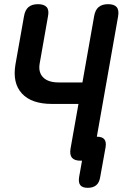

<svg xmlns="http://www.w3.org/2000/svg" viewBox="-20 -760 640 920"><path d="M356 -262H229Q131 -262 85 -312Q39 -362 54 -451L95 -682Q100 -712 116.5 -726Q133 -740 162 -740Q191 -740 203.5 -726Q216 -712 210 -682L170 -455Q163 -413 187 -389Q211 -365 261 -365H375L431 -682Q436 -712 452.5 -726Q469 -740 498 -740Q527 -740 539 -726Q551 -712 546 -682L444 -105Q470 -105 480 -92.5Q490 -80 486 -55L460 89Q456 115 441 127.5Q426 140 400.5 140Q375 140 365 127.5Q355 115 359 89L373 10H366Q337 10 325 -4Q313 -18 318 -48Z"/></svg>

Font: Maple Mono NL SemiBold
Style: Italic
Weight: 600
Italic angle: -10°
Monospace: yes
Designer: subframe7536
Version: Version 7.000